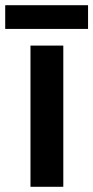

<svg xmlns="http://www.w3.org/2000/svg" viewBox="-36 -717 358 737"><path d="M207 0H81V-542H207ZM302 -697V-606H-16V-697Z"/></svg>

Font: Noto Sans Gujarati UI SemiBold
Style: Regular
Weight: 600
Designer: Jelle Bosma - Monotype Design Team, Universal Thirst
Foundry: Monotype Imaging Inc.
Version: Version 2.106; ttfautohint (v1.8.4.7-5d5b)